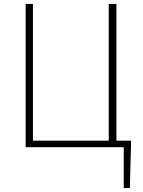

<svg xmlns="http://www.w3.org/2000/svg" viewBox="-20 -746 724 973"><path d="M570 -33V-726H531V-33H147V-726H110V0H607V207H638L644 -13V-33Z"/></svg>

Font: Noto Sans CJK Thin
Style: Regular
Weight: 100
Designer: Ryoko NISHIZUKA (kana & ideographs); Paul D. Hunt (Latin, Greek & Cyrillic); Wenlong ZHANG (bopomofo); Sandoll Communica
Foundry: Adobe Systems Incorporated
Version: Version 1.000;PS 1;hotconv 1.0.78;makeotf.lib2.5.61930